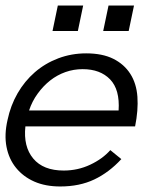

<svg xmlns="http://www.w3.org/2000/svg" viewBox="-29 -657 595 688"><path d="M62 -204.1Q54.2 -131.8 90.1 -88.9Q126 -45.9 199.2 -45.9Q250 -45.9 294.4 -66.9Q338.9 -87.9 366.2 -119.1L405.8 -86.9Q361.8 -39.1 308.8 -13.9Q255.9 11.2 187 11.2Q133.8 11.2 94 -6.3Q54.2 -23.9 28.6 -55.4Q2.9 -86.9 -5.6 -130.4Q-14.2 -173.8 -2 -227.1Q8.8 -278.8 33.9 -322.5Q59.1 -366.2 95.9 -398.2Q132.8 -430.2 179.9 -448Q227.1 -465.8 279.8 -465.8Q337.9 -465.8 377 -446.3Q416 -426.8 438 -392.3Q460 -357.9 463.4 -310.1Q466.8 -262.2 455.1 -204.1ZM396 -261.2Q400.9 -335.9 365.5 -372.6Q330.1 -409.2 267.1 -409.2Q234.9 -409.2 205.3 -398.7Q175.8 -388.2 150.9 -368.7Q126 -349.1 106 -321.5Q85.9 -293.9 75.2 -261.2ZM432.1 -545.9H340.8L359.9 -637.2H451.2ZM250 -545.9H159.2L178.2 -637.2H269Z"/></svg>

Font: Anonymous Pro
Style: Italic
Weight: 400
Italic angle: -12°
Monospace: yes
Designer: Mark Simonson
Version: Version 1.003